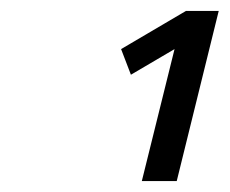

<svg xmlns="http://www.w3.org/2000/svg" viewBox="-20 -810 421 352"><path d="M202 -720 321 -790H381L304 -478H240L300 -720L220 -673Z"/></svg>

Font: Titillium Web
Style: Italic
Weight: 400
Italic angle: -13°
Version: Version 1.002;PS 57.000;hotconv 1.0.70;makeotf.lib2.5.55311